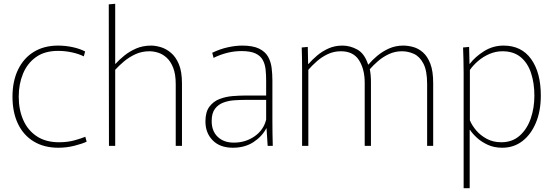

<svg xmlns="http://www.w3.org/2000/svg" viewBox="-20 -771 2925 1015"><path d="M289 10Q213 10 158.5 -23Q104 -56 75 -116.5Q46 -177 46 -260Q46 -342 75.5 -403Q105 -464 159 -497Q213 -530 287 -530Q325 -530 363 -522Q401 -514 430 -499L423 -473Q397 -486 361 -494Q325 -502 287 -502Q216 -502 170 -469Q124 -436 101.5 -381Q79 -326 79 -260Q79 -191 103 -136.5Q127 -82 174.5 -50.5Q222 -19 292 -19Q338 -19 375 -29.5Q412 -40 431 -48L438 -22Q415 -11 373.5 -0.5Q332 10 289 10Z M555 -748 589 -751V-433H590Q609 -454 636.5 -476.5Q664 -499 699.5 -514.5Q735 -530 779 -530Q801 -530 829 -522Q857 -514 883 -492.5Q909 -471 925.5 -432Q942 -393 942 -330V0H909V-326Q909 -379 895.5 -413Q882 -447 861 -466Q840 -485 816 -492.5Q792 -500 770 -500Q729 -500 695 -484Q661 -468 634.5 -445.5Q608 -423 589 -402V0H556Z M1211 10Q1143 10 1104.5 -29Q1066 -68 1066 -129Q1066 -179 1087 -207Q1108 -235 1140.5 -247.5Q1173 -260 1209.5 -263Q1246 -266 1277 -266H1387V-344Q1387 -376 1384 -404Q1381 -432 1369 -454Q1357 -476 1330.5 -488.5Q1304 -501 1257 -501Q1218 -501 1180.5 -491.5Q1143 -482 1109 -465L1102 -492Q1143 -512 1184.5 -521Q1226 -530 1260 -530Q1317 -530 1349.5 -514Q1382 -498 1397 -471.5Q1412 -445 1416 -412Q1420 -379 1420 -346V-133Q1420 -104 1420.5 -67.5Q1421 -31 1422 0H1395L1389 -93H1388Q1365 -49 1319.5 -19.5Q1274 10 1211 10ZM1216 -17Q1278 -17 1326 -50.5Q1374 -84 1387 -139V-243H1277Q1251 -243 1220 -241Q1189 -239 1161.5 -229Q1134 -219 1116.5 -196Q1099 -173 1099 -131Q1099 -78 1131 -47.5Q1163 -17 1216 -17Z M1577 -406Q1577 -437 1576.5 -464Q1576 -491 1575 -520L1607 -523L1609 -433H1611Q1630 -455 1656.5 -477.5Q1683 -500 1716.5 -515Q1750 -530 1790 -530Q1831 -530 1869 -509Q1907 -488 1926 -430H1928Q1947 -453 1974.5 -476Q2002 -499 2036.5 -514.5Q2071 -530 2112 -530Q2137 -530 2164.5 -522.5Q2192 -515 2216 -494Q2240 -473 2255 -434Q2270 -395 2270 -332V0H2238V-327Q2238 -397 2218.5 -434.5Q2199 -472 2168.5 -486Q2138 -500 2105 -500Q2068 -500 2036 -485Q2004 -470 1978.5 -448Q1953 -426 1935 -405Q1938 -390 1939.5 -373Q1941 -356 1941 -336V0H1908V-334Q1908 -405 1878 -452.5Q1848 -500 1782 -500Q1745 -500 1713 -485Q1681 -470 1655 -447Q1629 -424 1610 -402V0H1577Z M2431 -385Q2431 -424 2430 -456.5Q2429 -489 2428 -520L2460 -523L2462 -433H2463Q2492 -471 2539 -500.5Q2586 -530 2642 -530Q2737 -530 2788 -458.5Q2839 -387 2839 -266Q2839 -184 2813 -122Q2787 -60 2741.5 -25Q2696 10 2635 10Q2592 10 2558.5 -5.5Q2525 -21 2501.5 -42.5Q2478 -64 2465 -84H2463V224H2431ZM2630 -19Q2688 -19 2727 -53.5Q2766 -88 2785.5 -144Q2805 -200 2805 -265Q2805 -331 2787.5 -384.5Q2770 -438 2732.5 -469Q2695 -500 2636 -500Q2601 -500 2568 -486Q2535 -472 2508 -449Q2481 -426 2464 -401V-135Q2475 -108 2497.5 -81.5Q2520 -55 2553.5 -37Q2587 -19 2630 -19Z"/></svg>

Font: Murecho ExtraLight
Style: Regular
Weight: 200
Designer: Neil Summerour
Foundry: Positype
Version: Version 1.010; ttfautohint (v1.8.3)